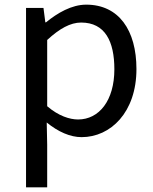

<svg xmlns="http://www.w3.org/2000/svg" viewBox="-20 -577 660 826"><path d="M92 229H183V45L181 -50C230 -10 282 13 331 13C456 13 567 -94 567 -280C567 -447 491 -557 351 -557C288 -557 227 -521 178 -481H175L167 -543H92ZM316 -63C280 -63 232 -78 183 -120V-405C236 -454 283 -480 329 -480C432 -480 472 -399 472 -279C472 -144 406 -63 316 -63Z"/></svg>

Font: Microsoft YaHei
Style: Regular
Weight: 400
Designer: Ryoko NISHIZUKA 西塚涼子 (kana, bopomofo & ideographs); Paul D. Hunt (Latin, Greek & Cyrillic); Sandoll Communications 산돌커뮤니
Foundry: Adobe
Version: Version 2.001;hotconv 1.0.111;makeotfexe 2.5.65597